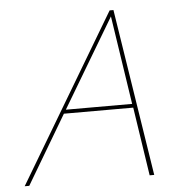

<svg xmlns="http://www.w3.org/2000/svg" viewBox="-49 -706 723 753"><g transform="rotate(-5 312.5 -329.0)"><path d="M510 0 469 -270H196L36 0H18L410 -658H425L528 0ZM205 -285H466L413 -634Z"/></g></svg>

Font: EauTest Thin
Style: Italic
Weight: 250
Italic angle: -12°
Designer: Christian Thalmann (Catharsis Fonts)
Version: Version 0.001;PS 000.001;hotconv 1.0.88;makeotf.lib2.5.64775